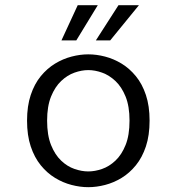

<svg xmlns="http://www.w3.org/2000/svg" viewBox="-20 -726 690 756"><path d="M327.5 11Q295.5 11 261.8 2.2Q228 -6.5 196.8 -25.5Q165.5 -44.5 140.5 -75.2Q115.5 -106 101 -149.5Q86.5 -193 86.5 -251Q86.5 -308.5 101 -352Q115.5 -395.5 140.5 -426Q165.5 -456.5 196.8 -475.5Q228 -494.5 261.8 -503.2Q295.5 -512 327.5 -512Q360 -512 393.8 -503.2Q427.5 -494.5 458.8 -475.5Q490 -456.5 515 -426Q540 -395.5 554.5 -352Q569 -308.5 569 -251Q569 -193 554.5 -149.5Q540 -106 515 -75.2Q490 -44.5 458.8 -25.5Q427.5 -6.5 393.8 2.2Q360 11 327.5 11ZM327.5 -51Q354 -51 382 -60.8Q410 -70.5 434.5 -93.5Q459 -116.5 474.5 -155Q490 -193.5 490 -251Q490 -307.5 474.5 -345.8Q459 -384 434.5 -407Q410 -430 382 -440Q354 -450 327.5 -450Q301.5 -450 273.2 -440Q245 -430 220.8 -407Q196.5 -384 181 -345.8Q165.5 -307.5 165.5 -251Q165.5 -193.5 181 -155Q196.5 -116.5 220.8 -93.5Q245 -70.5 273.2 -60.8Q301.5 -51 327.5 -51ZM357.5 -567 446.5 -705.5H527L414 -567ZM222 -567 286 -705.5H365L280.5 -567Z"/></svg>

Font: Trispace Thin Light
Style: Regular
Weight: 300
Version: Version 1.210